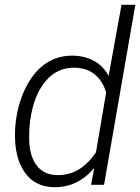

<svg xmlns="http://www.w3.org/2000/svg" viewBox="-20 -770 584 800"><path d="M45.9 -265.6Q57.1 -348.6 91.3 -412.8Q125.5 -477.1 175 -508.3Q224.6 -539.6 286.1 -538.1Q333 -537.1 371.6 -516.4Q410.2 -495.6 432.6 -453.6L486.3 -750H543.9L413.6 0H359.4L372.6 -70.3Q303.7 12.7 201.7 9.8Q127.9 7.8 86.2 -47.6Q44.4 -103 42.5 -196.8Q41.5 -227.1 44.9 -255.4ZM104.5 -255.9Q100.6 -223.1 101.6 -186Q103.5 -119.1 132.6 -80.8Q161.6 -42.5 215.3 -40.5Q269.5 -39.1 310.5 -65.4Q351.6 -91.8 379.9 -135.7L422.4 -384.8Q408.2 -432.1 375.7 -459.2Q343.3 -486.3 293 -487.8Q218.8 -490.2 169.2 -430.9Q119.6 -371.6 105.5 -266.1Z"/></svg>

Font: RobotoInd Light
Style: Italic
Weight: 300
Italic angle: -12°
Designer: Google
Version: Version 2.001151; 2014